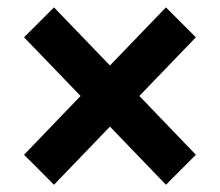

<svg xmlns="http://www.w3.org/2000/svg" viewBox="-20 -571 602 526"><path d="M434.6 -550.8 516.6 -468.8 361.8 -308.1 516.6 -147 434.6 -64.9 281.2 -224.1 127.9 -64.9 45.9 -147 200.7 -308.1 45.9 -468.8 127.9 -550.8 281.2 -391.6Z"/></svg>

Font: Reddit Mono
Style: Bold
Weight: 700
Designer: Stephen Hutchings
Foundry: Reddit
Version: Version 1.009